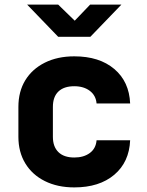

<svg xmlns="http://www.w3.org/2000/svg" viewBox="-20 -805 640 835"><path d="M303 10Q230 10 175 -17.5Q120 -45 90 -94.5Q60 -144 60 -210V-340Q60 -407 90 -456Q120 -505 175 -532.5Q230 -560 303 -560Q412 -560 477 -505Q542 -450 546 -355H400Q397 -390 370.5 -410Q344 -430 303 -430Q258 -430 234 -407Q210 -384 210 -340V-210Q210 -167 234 -143.5Q258 -120 303 -120Q344 -120 370.5 -139.5Q397 -159 400 -195H546Q542 -100 477 -45Q412 10 303 10ZM233 -645 98 -785H233L305 -715L372 -785H508L373 -645Z"/></svg>

Font: Tiny ExtraBold
Style: Regular
Weight: 800
Designer: Philipp Nurullin, Konstantin Bulenkov
Foundry: JetBrains
Version: Version 2.251; ttfautohint (v1.8.4.7-5d5b)